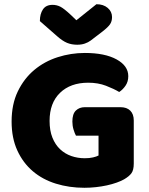

<svg xmlns="http://www.w3.org/2000/svg" viewBox="-20 -874 704 910"><path d="M614 -99Q614 -68 603 -53Q592 -38 568 -24Q554 -16 533 -8.5Q512 -1 487 4.5Q462 10 434.5 13Q407 16 380 16Q308 16 245 -3.5Q182 -23 135.5 -62.5Q89 -102 62 -161Q35 -220 35 -298Q35 -380 64.5 -441Q94 -502 142.5 -542.5Q191 -583 253.5 -603Q316 -623 382 -623Q477 -623 532.5 -592.5Q588 -562 588 -513Q588 -487 575 -468Q562 -449 545 -438Q520 -453 482.5 -467.5Q445 -482 398 -482Q314 -482 264.5 -434Q215 -386 215 -301Q215 -255 228.5 -221.5Q242 -188 265 -166.5Q288 -145 318 -134.5Q348 -124 382 -124Q404 -124 421 -128Q438 -132 447 -137V-231H340Q334 -242 328.5 -260Q323 -278 323 -298Q323 -334 339.5 -350Q356 -366 382 -366H551Q581 -366 597.5 -349.5Q614 -333 614 -303ZM342 -778 437 -854Q470 -854 490.5 -836.5Q511 -819 511 -793Q511 -773 501.5 -759Q492 -745 465 -724L410 -682Q398 -673 382 -667.5Q366 -662 346 -662Q319 -662 297.5 -671Q276 -680 250 -703L169 -774Q169 -808 183.5 -829.5Q198 -851 229 -851Q249 -851 266.5 -842Q284 -833 316 -803Z"/></svg>

Font: Baloo Da
Style: Regular
Weight: 400
Designer: Noopur Datye and Ek Type
Foundry: Ek Type
Version: Version 1.443;PS 1.000;hotconv 16.6.51;makeotf.lib2.5.65220;